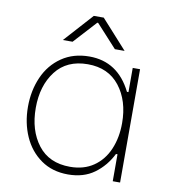

<svg xmlns="http://www.w3.org/2000/svg" viewBox="-82 -800 787 876"><g transform="rotate(10 311.5 -361.5)"><path d="M58 -268Q58 -343 85.5 -405.5Q113 -468 167 -505Q221 -542 295 -542Q427 -542 491 -413H498V-525H532V0H498V-125H491Q462 -67 412.5 -31Q363 5 291 5Q218 5 165.5 -32Q113 -69 85.5 -131Q58 -193 58 -268ZM494 -268Q494 -372 441.5 -439Q389 -506 294 -506Q197 -506 145.5 -439Q94 -372 94 -269Q94 -165 145.5 -98Q197 -31 294 -31Q358 -31 403 -62Q448 -93 471 -147Q494 -201 494 -268ZM282 -728H328L448 -595H403L307 -700H303L207 -595H162Z"/></g></svg>

Font: Be Vietnam Thin
Style: Regular
Weight: 100
Designer: Gabriel Lam
Foundry: TypeRant
Version: Version 4.000